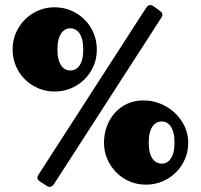

<svg xmlns="http://www.w3.org/2000/svg" viewBox="-20 -730 794 759"><path d="M193.8 -2.9Q191.4 1 186.8 4.9Q182.1 8.8 175.8 8.8Q172.9 8.8 170.4 7.8Q168 6.8 165 4.9L142.1 -9.8Q136.7 -13.2 132.3 -17.1Q127.9 -21 127.9 -26.9Q127.9 -33.2 133.8 -42L556.2 -696.8Q561.5 -704.6 565.4 -707.3Q569.3 -710 573.2 -710Q577.6 -710 581.3 -708.5Q585 -707 588.9 -704.1L610.8 -688Q616.7 -683.6 619.4 -680.2Q622.1 -676.8 622.1 -671.9Q622.1 -668.9 620.8 -666Q619.6 -663.1 617.2 -659.2ZM29.8 -534.2Q29.8 -568.8 42.7 -599.4Q55.7 -629.9 78.4 -652.6Q101.1 -675.3 131.1 -688.2Q161.1 -701.2 195.8 -701.2Q231 -701.2 261.2 -688.2Q291.5 -675.3 314.2 -652.6Q336.9 -629.9 349.9 -599.4Q362.8 -568.8 362.8 -534.2Q362.8 -499.5 349.9 -469.2Q336.9 -439 314.2 -416.5Q291.5 -394 261.2 -381.1Q231 -368.2 195.8 -368.2Q161.1 -368.2 131.1 -381.1Q101.1 -394 78.4 -416.5Q55.7 -439 42.7 -469.2Q29.8 -499.5 29.8 -534.2ZM257.8 -451.2Q268.1 -451.2 277.3 -455.8Q286.6 -460.4 293.7 -470.2Q300.8 -480 304.9 -495.8Q309.1 -511.7 309.1 -534.2Q309.1 -557.1 304.9 -573Q300.8 -588.9 293.7 -598.9Q286.6 -608.9 277.3 -613.5Q268.1 -618.2 257.8 -618.2Q247.6 -618.2 238.5 -613.5Q229.5 -608.9 222.4 -598.9Q215.3 -588.9 211.2 -573Q207 -557.1 207 -534.2Q207 -511.7 211.2 -495.8Q215.3 -480 222.4 -470.2Q229.5 -460.4 238.5 -455.8Q247.6 -451.2 257.8 -451.2ZM391.1 -166Q391.1 -200.7 402.6 -231.2Q414.1 -261.7 434.6 -284.4Q455.1 -307.1 483.6 -320.1Q512.2 -333 546.9 -333Q582 -333 614 -320.1Q646 -307.1 670.4 -284.4Q694.8 -261.7 709.5 -231.2Q724.1 -200.7 724.1 -166Q724.1 -131.3 711.2 -101.3Q698.2 -71.3 675.5 -48.6Q652.8 -25.9 622.3 -12.9Q591.8 0 557.1 0Q522.5 0 492.2 -12.9Q461.9 -25.9 439.5 -48.6Q417 -71.3 404.1 -101.3Q391.1 -131.3 391.1 -166ZM619.1 -83Q629.4 -83 638.4 -87.6Q647.5 -92.3 654.5 -102.1Q661.6 -111.8 665.8 -127.7Q669.9 -143.6 669.9 -166Q669.9 -189 665.8 -204.8Q661.6 -220.7 654.5 -230.7Q647.5 -240.7 638.4 -245.4Q629.4 -250 619.1 -250Q608.9 -250 599.6 -245.4Q590.3 -240.7 583.3 -230.7Q576.2 -220.7 572 -204.8Q567.9 -189 567.9 -166Q567.9 -143.6 572 -127.7Q576.2 -111.8 583.3 -102.1Q590.3 -92.3 599.6 -87.6Q608.9 -83 619.1 -83Z"/></svg>

Font: Fascinate Cyrillic
Style: Regular
Weight: 900
Designer: Denis Ignatov
Foundry: Astigmatic (AOETI)
Version: Version 1.00 November 30, 2018, initial release